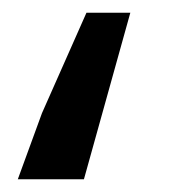

<svg xmlns="http://www.w3.org/2000/svg" viewBox="-20 -282 299 302"><path d="M8 0 46 -104 116 -262H185L112 0Z"/></svg>

Font: Source Sans 3 Semibold
Style: Italic
Weight: 600
Italic angle: -11°
Designer: Paul D. Hunt
Foundry: Adobe
Version: Version 3.052;hotconv 1.1.0;makeotfexe 2.6.0